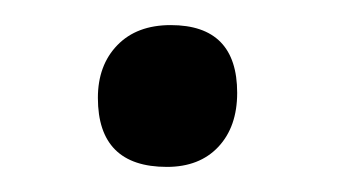

<svg xmlns="http://www.w3.org/2000/svg" viewBox="-20 -386 269 153"><path d="M116 -366Q169 -366 169 -312Q169 -285 154 -269Q139 -253 113 -253Q58 -253 58 -308Q58 -334 73.5 -350Q89 -366 116 -366Z"/></svg>

Font: Alegreya Sans Medium
Style: Regular
Weight: 500
Designer: Juan Pablo del Peral
Foundry: Huerta Tipografica
Version: Version 2.007